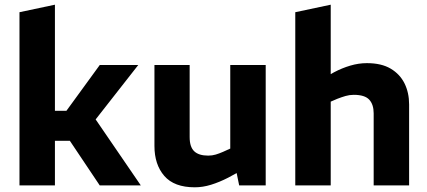

<svg xmlns="http://www.w3.org/2000/svg" viewBox="-20 -790 1820 818"><path d="M63 0V-738L214 -770V-318H263L405 -513H569L316 -190H214V0ZM405 0 271 -200 363 -317 580 0Z M810 8Q722 8 680 -40.5Q638 -89 638 -168V-513H788V-206Q788 -164 807.5 -145.5Q827 -127 867 -127Q884 -127 899 -131.5Q914 -136 930 -143L961 -157V-513H1112V0H999L981 -88L1011 -65L952 -33Q915 -14 879.5 -3Q844 8 810 8Z M1238 0V-738L1389 -770V-474L1403 -482Q1437 -500 1472.5 -510.5Q1508 -521 1543 -521Q1605 -521 1644.5 -497.5Q1684 -474 1703.5 -434.5Q1723 -395 1723 -345V0H1572V-307Q1572 -345 1553 -365.5Q1534 -386 1487 -386Q1469 -386 1452 -381Q1435 -376 1417 -369L1389 -357V0Z"/></svg>

Font: REM Medium SemiBold
Style: Regular
Weight: 600
Version: Version 1.005;gftools[0.9.28]